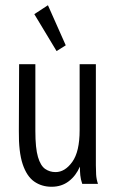

<svg xmlns="http://www.w3.org/2000/svg" viewBox="-20 -702 440 733"><path d="M177 11Q139 11 110.5 -9Q82 -29 66.5 -75.5Q51 -122 52 -202L53 -457H115V-202Q115 -136 125 -102.5Q135 -69 152.5 -57Q170 -45 192 -45Q228 -45 256 -84Q284 -123 284 -205V-457H346V-71Q346 -53 347 -35.5Q348 -18 354 0H294Q288 -17 286.5 -33Q285 -49 285 -66Q270 -31 242.5 -10Q215 11 177 11ZM196 -507 111 -648 163 -682 231 -529Z"/></svg>

Font: Inconsolata Condensed
Style: Regular
Weight: 400
Width: 3
Monospace: yes
Designer: Raph Levien, Cyreal, Brenton Simpson
Foundry: Raph Levien, Cyreal, Google
Version: Version 3.000; ttfautohint (v1.8.2.53-6de2)